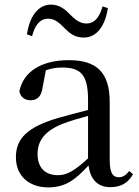

<svg xmlns="http://www.w3.org/2000/svg" viewBox="-20 -798 605 833"><path d="M97 -649 119 -641C132 -690 154 -717 189 -717C220 -717 240 -696 263 -673C283 -653 306 -635 343 -635C400 -635 436 -685 448 -763L425 -770C411 -722 390 -696 355 -696C325 -696 304 -715 281 -738C261 -759 236 -778 201 -778C145 -778 108 -726 97 -649ZM459 14C503 14 535 -3 557 -42L541 -56C524 -36 512 -29 496 -29C470 -29 456 -46 456 -104V-355C456 -483 400 -537 279 -537C158 -537 81 -486 64 -402C69 -377 87 -363 113 -363C140 -363 160 -378 165 -420L179 -493C204 -502 227 -505 250 -505C329 -505 362 -475 362 -365V-321C320 -310 274 -298 235 -287C97 -247 49 -196 49 -116C49 -32 109 15 189 15C263 15 306 -17 364 -80C372 -21 402 14 459 14ZM362 -111C302 -55 268 -38 232 -38C178 -38 143 -68 143 -130C143 -189 176 -232 257 -263C287 -274 324 -285 362 -295Z"/></svg>

Font: Noto Serif CJK SC Medium
Style: Regular
Weight: 500
Designer: Ryoko NISHIZUKA 西塚涼子 (kana & ideographs); Frank Grießhammer (Latin, Greek & Cyrillic); Wenlong ZHANG 张文龙 (bopomofo); San
Foundry: Adobe
Version: Version 2.001;hotconv 1.1.0;makeotfexe 2.6.0